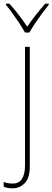

<svg xmlns="http://www.w3.org/2000/svg" viewBox="-52 -783 285 1044"><path d="M17 241Q1 241 -11 238.5Q-23 236 -32 232V206Q-21 211 -8.5 213Q4 215 17 215Q52 215 68 189Q84 163 84 116V-528H110V122Q110 185 82.5 213Q55 241 17 241ZM84 -606Q72 -628 53.5 -656Q35 -684 15.5 -711Q-4 -738 -20 -757V-763H-1Q24 -736 50 -702Q76 -668 96 -638Q139 -701 194 -763H213V-757Q196 -736 176 -709Q156 -682 138 -655Q120 -628 107 -606Z"/></svg>

Font: Noto Sans SemiCondensed Thin
Style: Regular
Weight: 100
Width: 4
Designer: Monotype Design Team
Foundry: Monotype Imaging Inc.
Version: Version 2.013; ttfautohint (v1.8.4.7-5d5b)